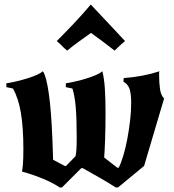

<svg xmlns="http://www.w3.org/2000/svg" viewBox="-20 -798 768 846"><path d="M490 28Q471 16 454 5.5Q437 -5 420 -14.5Q403 -24 384.5 -34.5Q366 -45 345 -57H338L253 28H243Q214 8 168 -11Q122 -30 77 -42Q79 -52 81 -74.5Q83 -97 83 -142Q83 -236 72 -301Q61 -366 37 -408L8 -414V-431Q29 -434 54 -440Q79 -446 101.5 -453Q124 -460 142 -468Q160 -476 169 -484Q184 -463 195 -386.5Q206 -310 211 -181L214 -94L265 -67H271L313 -110Q316 -126 317 -142.5Q318 -159 318 -194Q318 -278 313.5 -328Q309 -378 299 -408L270 -414V-431Q291 -434 316 -440Q341 -446 363.5 -453Q386 -460 404 -468Q422 -476 431 -484Q439 -453 442 -408.5Q445 -364 445 -298Q445 -270 444.5 -239.5Q444 -209 443 -182Q442 -155 441 -134Q440 -113 439 -104L497 -59H503Q513 -78 523 -111Q533 -144 540.5 -183.5Q548 -223 553 -265Q558 -307 558 -344Q558 -386 550.5 -407Q543 -428 524 -438L525 -454Q609 -460 683 -484Q681 -481 681 -473Q681 -433 685 -405.5Q689 -378 703 -364L615 -67L500 28ZM531 -617Q516 -605 508 -597Q500 -589 485 -575Q461 -594 433.5 -614.5Q406 -635 381 -653Q355 -635 327 -614.5Q299 -594 276 -575Q260 -588 252.5 -596.5Q245 -605 230 -617Q265 -652 303.5 -692.5Q342 -733 380 -778Q446 -708 481.5 -670Q517 -632 531 -617Z"/></svg>

Font: New Rocker
Style: Regular
Weight: 400
Designer: Pablo Impallari, Brenda Gallo, Rodrigo Fuenzalida
Foundry: Pablo Impallari, Brenda Gallo, Rodrigo Fuenzalida
Version: Version 1.000; ttfautohint (v0.93) -l 8 -r 50 -G 200 -x 14 -